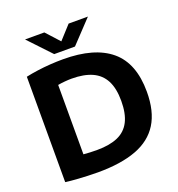

<svg xmlns="http://www.w3.org/2000/svg" viewBox="-165 -1083 1135 1225"><g transform="rotate(-20 402.5 -471.0)"><path d="M290.5 7Q258 7 221.5 5.5Q185 4 147 1.5Q109 -1 72 -6V-721.5Q108.5 -729.5 151.8 -735.5Q195 -741.5 239.8 -744.5Q284.5 -747.5 326.5 -747.5Q540 -747.5 649.5 -655.5Q759 -563.5 759 -370Q759 -237.5 707.2 -154.2Q655.5 -71 551.5 -32Q447.5 7 290.5 7ZM334.5 -129Q419.5 -129 475.2 -153.5Q531 -178 558.2 -231.5Q585.5 -285 585.5 -371Q585.5 -456 557.8 -509.2Q530 -562.5 474.5 -587.5Q419 -612.5 335.5 -612.5Q314 -612.5 289 -610.2Q264 -608 242 -604V-133Q263.5 -131 286 -130Q308.5 -129 334.5 -129ZM285.5 -797.5 142.5 -949H273.5L370 -843H342L438.5 -949H569.5L426.5 -797.5Z"/></g></svg>

Font: Encode Sans SemiExpanded
Style: Bold
Weight: 700
Width: 6
Designer: Multiple Designers
Foundry: Impallari Type
Version: Version 3.002